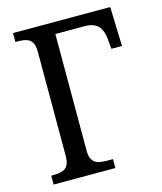

<svg xmlns="http://www.w3.org/2000/svg" viewBox="-108 -794 739 874"><g transform="rotate(-15 261.5 -357.0)"><path d="M36 0V-42H49Q71 -42 87.5 -47Q104 -52 113.5 -67Q123 -82 123 -111V-602Q123 -633 113.5 -647.5Q104 -662 87.5 -667Q71 -672 50 -672H36V-714H494L500 -529H450L446 -573Q444 -599 435.5 -618.5Q427 -638 408.5 -649Q390 -660 357 -660H221V-110Q221 -81 231 -66Q241 -51 258.5 -46.5Q276 -42 297 -42H327V0Z"/></g></svg>

Font: Noto Serif SemiCondensed
Style: Regular
Weight: 400
Width: 4
Designer: Monotype Design Team
Foundry: Monotype Imaging Inc.
Version: Version 2.013